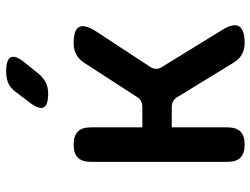

<svg xmlns="http://www.w3.org/2000/svg" viewBox="-118 -708 835 640"><g transform="rotate(-90 300.0 -387.5)"><path d="M139 10Q109 10 95 -4Q81 -18 81 -48V-502Q81 -532 95 -546Q109 -560 139 -560Q168 -560 182 -546Q196 -532 196 -502V-331H263Q275 -331 283.5 -335.5Q292 -340 298 -350L410 -523Q422 -542 438.5 -551Q455 -560 476 -560Q521 -560 530.5 -542Q540 -524 517 -487L397 -304Q391 -294 391 -284.5Q391 -275 397 -266L520 -66Q544 -28 533 -9Q522 10 477 10Q455 10 438.5 0.5Q422 -9 411 -28L297 -214Q292 -223 283.5 -228Q275 -233 264 -233H196V-48Q196 -18 182 -4Q168 10 139 10ZM309 -645Q270 -645 262.5 -660Q255 -675 279 -707L314 -753Q327 -771 343.5 -778Q360 -785 382 -785Q422 -785 429.5 -769.5Q437 -754 412 -723L373 -675Q360 -660 344.5 -652.5Q329 -645 309 -645Z"/></g></svg>

Font: Maple Mono NL SemiBold
Style: Regular
Weight: 600
Monospace: yes
Designer: subframe7536
Version: Version 7.000